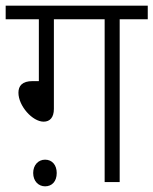

<svg xmlns="http://www.w3.org/2000/svg" viewBox="-20 -642 541 677"><path d="M170 -574H349V0H402V-574H501V-622H0V-574H117V-356H95C58 -356 45 -339 45 -315C45 -269 94 -213 134 -213C156 -213 170 -228 170 -258ZM97 -32C97 -3 116 15 139 15C163 15 180 -2 180 -32C180 -60 164 -79 139 -79C115 -79 97 -60 97 -32Z"/></svg>

Font: Noto Sans Devanagari UI SemiCondensed Light
Style: Regular
Weight: 300
Width: 4
Designer: Jelle Bosma - Monotype Design Team
Foundry: Monotype Imaging Inc.
Version: Version 2.004